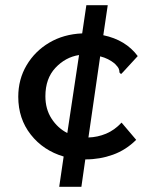

<svg xmlns="http://www.w3.org/2000/svg" viewBox="-20 -643 590 736"><path d="M292 73H207L224 -43Q146 -66 98 -127Q50 -188 50 -272Q50 -339 82 -393Q114 -447 169 -479.5Q224 -512 295 -515L311 -623H393L376 -508Q462 -490 508 -428L451 -366L444 -359L438 -365Q438 -373 435 -380Q432 -387 420 -399Q396 -419 364 -427L319 -116Q354 -117 386.5 -130.5Q419 -144 446 -173L502 -107Q463 -68 413 -50Q363 -32 309 -32H307ZM154 -274Q154 -225 177.5 -188.5Q201 -152 238 -133L283 -432Q231 -424 192.5 -383Q154 -342 154 -274Z"/></svg>

Font: Inconsolata SemiExpanded SemiBold
Style: Regular
Weight: 600
Width: 6
Monospace: yes
Designer: Raph Levien, Cyreal, Brenton Simpson
Foundry: Raph Levien, Cyreal, Google
Version: Version 3.001; ttfautohint (v1.8.2.53-6de2)